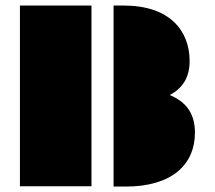

<svg xmlns="http://www.w3.org/2000/svg" viewBox="-20 -685 789 705"><path d="M397 0H441.9C609.9 0 695.8 -79.6 695.8 -198.2C695.8 -264.6 666.5 -310.1 602.5 -336.4H604C651.9 -362.3 676.3 -401.9 676.3 -460.9C676.3 -572.3 603 -664.6 434.6 -664.6H397ZM53.2 -1H315.9V-664.6H53.2Z"/></svg>

Font: Plaster
Style: Regular
Weight: 400
Designer: Eben Sorkin
Foundry: Eben Sorkin
Version: Version 1.007